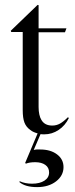

<svg xmlns="http://www.w3.org/2000/svg" viewBox="-20 -540 308 786"><path d="M61 202Q83 212 111 212Q143 212 162 199.5Q181 187 181 166Q181 146 165.5 135Q150 124 124 124Q101 124 86 130L83 127L134 6Q126 4 118 0.5Q110 -3 104 -8Q87 -20 80 -38.5Q73 -57 73 -89V-409H26L24 -414L134 -520L138 -519V-424H252L246 -408H138V-102Q138 -85 141 -71.5Q144 -58 149 -50Q162 -26 194 -26Q211 -26 225.5 -34Q240 -42 258 -60L262 -57Q247 -26 220 -8Q193 10 161 10Q151 10 146 9L118 74Q125 72 130 72Q135 72 145 72Q187 72 213.5 92Q240 112 240 144Q240 179 209.5 202.5Q179 226 132 226Q83 226 59 205Z"/></svg>

Font: Libre Caslon Display
Style: Regular
Weight: 400
Designer: Pablo Impallari, Rodrigo Fuenzalida
Foundry: Pablo Impallari, Rodrigo Fuenzalida
Version: Version 1.002; ttfautohint (v1.5)